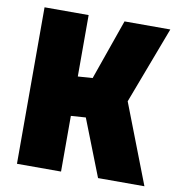

<svg xmlns="http://www.w3.org/2000/svg" viewBox="-77 -744 756 815"><g transform="rotate(10 301.0 -337.0)"><path d="M49.7 0V-674.5H239.7V-409.8L302.9 -414.2L394.4 -674.5H591.8L466.5 -342.9L599.1 0H399.2L303.4 -244.4L239.7 -240V0Z"/></g></svg>

Font: Titillium Web SemiBold
Style: Regular
Weight: 600
Designer: Mohamed Gaber, Accademia di Belle Arti di Urbino
Foundry: Kief Type Foundry, Accademia di Belle Arti di Urbino
Version: Version 3.000; ttfautohint (v1.8.4)